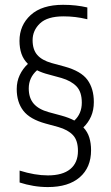

<svg xmlns="http://www.w3.org/2000/svg" viewBox="-20 -768 460 798"><path d="M179 9.5Q148.5 9.5 118.8 4.5Q89 -0.5 61.5 -9.5V-59Q125 -39 179 -39Q240 -39 272 -65.2Q304 -91.5 304 -140.5Q304 -184.5 283.2 -206.5Q262.5 -228.5 222.5 -240L169.5 -254.5Q104 -272.5 76.8 -308Q49.5 -343.5 49.5 -398Q49.5 -429.5 62 -456Q74.5 -482.5 96 -502.5Q77.5 -520.5 69.2 -544.5Q61 -568.5 61 -598Q61 -663 107.5 -705.5Q154 -748 242 -748Q270.5 -748 295 -745.2Q319.5 -742.5 343 -737V-688Q316 -694.5 292.8 -697.2Q269.5 -700 244 -700Q177 -700 146.2 -670.8Q115.5 -641.5 115.5 -601Q115.5 -562 134.8 -539.8Q154 -517.5 194.5 -506L248 -491.5Q317 -472.5 343.5 -436Q370 -399.5 370 -344Q370 -310.5 358.5 -284.2Q347 -258 326.5 -238.5Q344 -220 351.2 -196.2Q358.5 -172.5 358.5 -143.5Q358.5 -72 311.5 -31.2Q264.5 9.5 179 9.5ZM235.5 -287.5Q266.5 -279 289 -267Q320 -295.5 320 -341.5Q320 -386 298 -409Q276 -432 235 -444L182 -458.5Q154.5 -465.5 134 -476Q99.5 -445.5 99.5 -400.5Q99.5 -361 120 -337.2Q140.5 -313.5 182 -302Z"/></svg>

Font: Encode Sans Condensed Condensed Light
Style: Regular
Weight: 300
Width: 3
Designer: Multiple Designers
Foundry: Impallari Type
Version: Version 3.000; ttfautohint (v1.8.3) -l 8 -r 50 -G 200 -x 14 